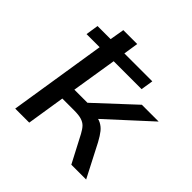

<svg xmlns="http://www.w3.org/2000/svg" viewBox="-180 -866 1026 1026"><g transform="rotate(45 333.0 -352.5)"><path d="M75 0 162 -551H63L74 -623H173L187 -705H292L279 -621H490L479 -551H268L227 -295H326L539 -493H666L404 -253L393 -280Q427 -277 447 -266.5Q467 -256 482 -237.5Q497 -219 515 -186L611 0H499L419 -153Q406 -177 393.5 -190Q381 -203 360.5 -209.5Q340 -216 304 -216H215L181 0Z"/></g></svg>

Font: Nunito Sans 7pt SemiExpanded Medium
Style: Italic
Weight: 500
Width: 6
Italic angle: -9°
Designer: Vernon Adams
Foundry: Vernon Adams
Version: Version 3.101;gftools[0.9.27]